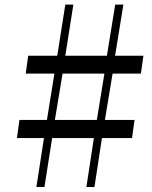

<svg xmlns="http://www.w3.org/2000/svg" viewBox="-20 -790 641 810"><path d="M165.5 -207.5H51.5L62 -284H178L209.5 -479.5H88.5L99 -555H221.5L255.5 -770.5H289.5L255.5 -555H431L466 -770.5H500.5L465.5 -555H585L574.5 -479.5H455L422.5 -284H547.5L537 -207.5H410L378.5 -1H344.5L376 -207.5H200L167.5 -1H133.5ZM388.5 -284 420.5 -479.5H244L211.5 -284Z"/></svg>

Font: Merriweather 144pt
Style: Italic
Weight: 400
Italic angle: -7.8°
Version: Version 2.101